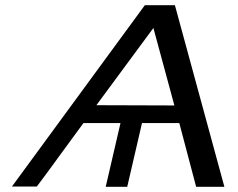

<svg xmlns="http://www.w3.org/2000/svg" viewBox="-20 -720 918 741"><path d="M26 0 539 -700H655L846 1H737L672 -245H528L471 1H388L445 -245H302L220 -133Q154 -42 122 0ZM352 -314Q402 -314 502.5 -313.5Q603 -313 653 -313L572 -612Z"/></svg>

Font: Coval
Style: Book Italic
Weight: 350
Foundry: Context Ltd
Version: Version 001.000